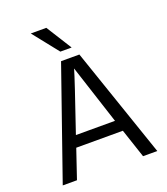

<svg xmlns="http://www.w3.org/2000/svg" viewBox="-157 -993 962 1103"><g transform="rotate(-20 324.0 -441.5)"><path d="M354 -727H285L161 -883H256ZM122 0H35L270 -674H382L613 0H526L467 -177H182ZM326 -609Q312 -558 205 -246H444Z"/></g></svg>

Font: Hind Kochi
Style: Regular
Weight: 400
Designer: Dhruvi Tolia
Foundry: Indian Type Foundry
Version: Version 0.702;PS 1.0;hotconv 1.0.81;makeotf.lib2.5.63406